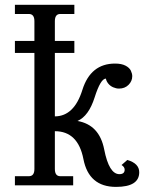

<svg xmlns="http://www.w3.org/2000/svg" viewBox="-20 -752 624 779"><path d="M202.6 -279.8Q280.8 -280.3 314.2 -387.2Q347.7 -494.1 446.8 -494.1Q473.1 -494.1 489.3 -485.6Q505.4 -477.1 511 -465.1Q516.6 -453.1 516.6 -442.9Q516.6 -422.9 501.5 -407.7Q486.3 -392.6 462.9 -392.6Q451.2 -392.6 439 -397.9Q426.8 -403.3 418.9 -413.3Q411.1 -423.3 409.7 -433.1Q388.2 -433.1 364 -356.9Q339.8 -280.8 294.4 -261.2Q383.3 -245.6 402.8 -145.5Q422.4 -45.4 464.4 -45.4Q485.8 -45.4 485.8 -63.5Q485.8 -74.7 473.1 -82.5L496.6 -103Q544.9 -88.9 544.9 -53.2Q544.9 6.3 450.7 6.3Q340.3 6.3 318.4 -106.7Q296.4 -219.7 202.6 -219.7V-66.4Q202.6 -37.1 224.6 -37.1H276.9V0H40.5V-37.1H97.2Q119.6 -37.1 119.6 -66.4V-537.1H40.5V-585.9H119.6V-666Q119.6 -695.3 97.2 -695.3H40.5V-732.4H281.7V-695.3H224.6Q202.6 -695.3 202.6 -666V-585.9H281.7V-537.1H202.6Z"/></svg>

Font: Munson
Style: Regular
Weight: 400
Designer: Paul James MIller
Foundry: High-Logic / Made with FontCreator
Version: Version 2.10;May 5, 2019;FontCreator 11.5.0.2430 64-bit